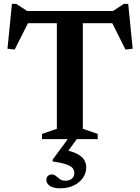

<svg xmlns="http://www.w3.org/2000/svg" viewBox="-20 -734 740 1013"><path d="M280 -644.5H417V-54.5L495.5 -27.5V0H201.5V-27.5L280 -54.5ZM608 -611.5H82L137 -630.5L57.5 -472.5L19.5 -477L43 -713.5H66L141 -664.5L85.5 -676H604.5L558.5 -664.5L633.5 -713.5H656.5L680 -477L642 -472.5L563 -630.5ZM298.5 259.5Q259.5 259.5 242 246.2Q224.5 233 224.5 215.5Q224.5 202.5 232.2 194.5Q240 186.5 253 186.5Q265.5 186.5 275.2 194.8Q285 203 296 211.2Q307 219.5 324 219.5Q346 219.5 359 208.8Q372 198 372 178.5Q372 163.5 362.8 152.5Q353.5 141.5 328.8 133Q304 124.5 257.5 117.5V108.5L355 -23.5H402L307.5 107V54Q358 63 385.8 77.2Q413.5 91.5 424.2 109.5Q435 127.5 435 149Q435 180 417 205.2Q399 230.5 368.2 245Q337.5 259.5 298.5 259.5Z"/></svg>

Font: Newsreader 16pt 16pt SemiBold
Style: Regular
Weight: 600
Version: Version 1.003